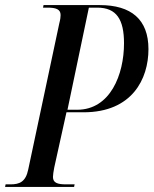

<svg xmlns="http://www.w3.org/2000/svg" viewBox="-50 -734 603 754"><path d="M-30 0H241L243 -10H209C176 -10 158 -16 158 -39C158 -46 160 -61 163 -76L211 -293H278C469 -293 533 -424 533 -541C533 -658 465 -714 342 -714H121L119 -704H137C169 -704 188 -698 188 -675C188 -668 187 -658 183 -643L61 -69C51 -19 26 -10 -9 -10H-28ZM253 -303H215L299 -704H332C408 -704 437 -657 437 -564C437 -441 383 -303 253 -303Z"/></svg>

Font: Noto Serif Display ExtraCondensed Medium
Style: Italic
Weight: 500
Width: 2
Italic angle: -12°
Designer: Monotype Design Team
Foundry: Monotype Imaging Inc.
Version: Version 2.009